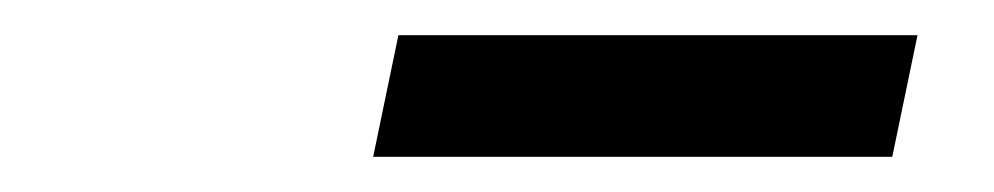

<svg xmlns="http://www.w3.org/2000/svg" viewBox="-20 -701 559 108"><path d="M189.9 -612.8 204.1 -681.2H496.1L481.9 -612.8Z"/></svg>

Font: Clear Sans
Style: Italic
Weight: 400
Italic angle: -12°
Foundry: Intel Corporation
Version: Version 1.00